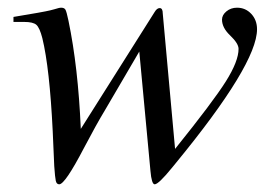

<svg xmlns="http://www.w3.org/2000/svg" viewBox="-20 -461 707 499"><path d="M403 -426 435 -74Q534 -197 567 -249.5Q600 -302 600 -334Q600 -348 578 -369Q557 -389 557 -410Q557 -422 568.5 -431.5Q580 -441 596 -441Q618 -441 633 -425Q648 -409 648 -385Q648 -294 436 -36L427 -25Q392 18 382 18Q374 18 371 -17L342 -327L253 -175Q230 -137 198 -76Q149 18 134 18Q127 18 125 9Q123 0 121 -29L117 -120Q109 -284 90 -362Q83 -389 74.5 -396.5Q66 -404 43 -404H15V-417Q94 -430 110 -434Q115 -435 121.5 -437Q128 -439 132 -440Q136 -441 139 -441Q147 -441 150 -436Q153 -431 158 -407Q183 -287 190 -126L382 -430Q388 -440 395 -440Q403 -440 403 -426Z"/></svg>

Font: STIX
Style: Italic
Weight: 400
Italic angle: -16.33°
Designer: MicroPress Inc., with final additions and corrections provided by Coen Hoffman, Elsevier (retired)
Version: Version 1.1.1